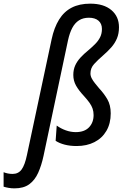

<svg xmlns="http://www.w3.org/2000/svg" viewBox="-150 -785 681 1045"><path d="M-71.3 240.2Q-87.9 240.2 -103 237.5Q-118.2 234.9 -130.4 231V152.3Q-119.6 156.7 -106.9 159.2Q-94.2 161.6 -81.5 161.6Q-49.8 161.6 -32.2 137.2Q-14.6 112.8 -3.4 59.1L130.9 -570.8Q144.5 -634.8 171.4 -678.2Q198.2 -721.7 240.2 -743.4Q282.2 -765.1 341.3 -765.1Q414.6 -765.1 456.1 -730.2Q497.6 -695.3 497.6 -636.7Q497.6 -602.5 486.6 -576.2Q475.6 -549.8 456.1 -527.6Q436.5 -505.4 411.1 -483.4Q382.3 -458.5 362.3 -436.5Q342.3 -414.6 342.3 -385.3Q342.3 -371.6 349.4 -358.2Q356.4 -344.7 367.2 -331.5Q377.9 -318.4 389.2 -304.7Q416.5 -275.4 434.6 -244.1Q452.6 -212.9 452.6 -168Q452.6 -112.8 429.2 -72.8Q405.8 -32.7 364 -11.5Q322.3 9.8 267.1 9.8Q231 9.8 201.9 2.2Q172.9 -5.4 152.8 -18.6L158.7 -101.6Q180.7 -85.4 207.8 -75.7Q234.9 -65.9 262.2 -65.9Q309.6 -65.9 334.5 -92Q359.4 -118.2 359.4 -158.7Q359.4 -177.7 354 -193.6Q348.6 -209.5 337.2 -225.6Q325.7 -241.7 307.6 -261.7Q278.3 -293 263.7 -319.3Q249 -345.7 249 -377Q249 -406.2 259.5 -429.2Q270 -452.1 288.3 -471.9Q306.6 -491.7 329.6 -510.3Q351.6 -528.8 368.4 -545.9Q385.3 -563 395 -582.5Q404.8 -602.1 404.8 -627.4Q404.8 -656.2 386 -672.4Q367.2 -688.5 334 -688.5Q302.2 -688.5 280 -674.3Q257.8 -660.2 243.4 -633.1Q229 -606 220.2 -565.9L86.9 63.5Q75.7 115.7 57.6 155.8Q39.6 195.8 9 218Q-21.5 240.2 -71.3 240.2Z"/></svg>

Font: Open Sans SemiCondensed Medium
Style: Italic
Weight: 500
Width: 4
Italic angle: -12°
Designer: Monotype Design Team
Foundry: Monotype Imaging Inc.
Version: Version 3.000